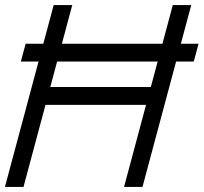

<svg xmlns="http://www.w3.org/2000/svg" viewBox="-36 -740 806 760"><path d="M750 -567H680L721 -720H648L607 -567H209L250 -720H176.5L135.5 -567H65.5L46.6 -496.5H116.6L-16.5 0H57L144.1 -325H542.1L455 0H528L661.1 -496.5H731.1ZM561 -395.5H163L190.1 -496.5H588.1Z"/></svg>

Font: Manrope
Style: RegularItalic
Weight: 400
Italic angle: -15°
Designer: Mikhail Sharanda
Foundry: Mikhail Sharanda
Version: Version 4.502;hotconv 1.0.109;makeotfexe 2.5.65596